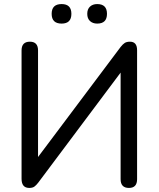

<svg xmlns="http://www.w3.org/2000/svg" viewBox="-20 -917 780 944"><path d="M458 -801Q436 -801 422.5 -813.5Q409 -826 409 -849Q409 -872 422.5 -884.5Q436 -897 458 -897Q506 -897 506 -849Q506 -801 458 -801ZM283 -801Q234 -801 234 -849Q234 -897 283 -897Q331 -897 331 -849Q331 -801 283 -801ZM124 7Q86 7 86 -38V-669Q86 -712 127 -712Q167 -712 167 -669V-145L573 -686Q584 -700 593.5 -706Q603 -712 619 -712Q654 -712 654 -670V-36Q654 7 614 7Q573 7 573 -36V-560L168 -19Q158 -6 149 0.5Q140 7 124 7Z"/></svg>

Font: Chiron GoRound TC N
Style: Regular
Weight: 350
Designer: Ryoko NISHIZUKA 西塚涼子 (kana, bopomofo & ideographs); Paul D. Hunt (Latin, Greek & Cyrillic); Sandoll Communications 산돌커뮤니
Foundry: Adobe
Version: Version 1.000;hotconv 1.1.1;makeotfexe 2.6.0